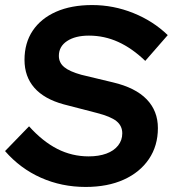

<svg xmlns="http://www.w3.org/2000/svg" viewBox="-32 -730 684 760"><path d="M307 10Q212 10 130 -26.5Q48 -63 -12 -132L83 -230Q137 -170 195 -140.5Q253 -111 319 -111Q359 -111 389 -122Q419 -133 435.5 -154Q452 -175 452 -202Q452 -232 429 -250.5Q406 -269 351 -283L220 -317Q143 -338 104 -382.5Q65 -427 65 -493Q65 -560 97.5 -608.5Q130 -657 190 -683.5Q250 -710 333 -710Q417 -710 495.5 -678.5Q574 -647 632 -591L543 -489Q491 -539 436 -564Q381 -589 320 -589Q266 -589 233.5 -567.5Q201 -546 201 -509Q201 -482 222 -464.5Q243 -447 290 -434L415 -404Q504 -383 548.5 -337Q593 -291 593 -223Q593 -153 557.5 -100.5Q522 -48 458 -19Q394 10 307 10Z"/></svg>

Font: Red Hat Display ExtraBold
Style: Italic
Weight: 800
Italic angle: -12°
Designer: Pentagram, MCKL
Foundry: Pentagram, MCKL
Version: Version 1.023